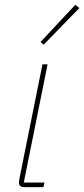

<svg xmlns="http://www.w3.org/2000/svg" viewBox="-20 -771 347 791"><path d="M307 -738 160 -587 147 -598 290 -751ZM159 0H81Q58 0 58 -19Q58 -23 60 -35L155 -506H176L78 -19H163Z"/></svg>

Font: IBM Plex Sans Thin
Style: Italic
Weight: 100
Italic angle: -11.31°
Designer: Mike Abbink, Paul van der Laan, Pieter van Rosmalen
Foundry: Bold Monday
Version: Version 3.0